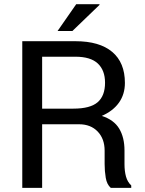

<svg xmlns="http://www.w3.org/2000/svg" viewBox="-20 -910 703 930"><path d="M184.1 -308.1V0H87.9V-710.4H345.2Q461.9 -710.4 523.4 -658.7Q585 -606.9 585 -508.3Q585 -453.6 556.4 -413.1Q527.8 -372.6 473.1 -348.6Q531.7 -329.6 557.4 -286.9Q583 -244.1 583 -181.2V-114.3Q583 -81.1 590.3 -54.7Q597.7 -28.3 615.7 -11.7V0H516.6Q497.6 -16.6 492.2 -48.8Q486.8 -81.1 486.8 -115.2V-180.2Q486.8 -237.8 453.1 -272.9Q419.4 -308.1 362.8 -308.1ZM184.1 -383.8H335.4Q417 -383.8 452.9 -414.8Q488.8 -445.8 488.8 -509.3Q488.8 -569.3 453.9 -602.3Q418.9 -635.3 345.2 -635.3H184.1ZM349.1 -889.6H461.4L462.4 -886.7L330.6 -759.8H258.8Z"/></svg>

Font: GeogebraSans
Style: Regular
Weight: 400
Designer: Google
Version: Version 1.100140; 2013